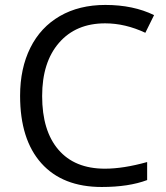

<svg xmlns="http://www.w3.org/2000/svg" viewBox="-20 -744 671 774"><path d="M403.8 -649.9Q286.1 -649.9 218 -571.5Q149.9 -493.2 149.9 -356.9Q149.9 -216.8 215.6 -140.4Q281.2 -64 402.8 -64Q477.5 -64 573.2 -90.8V-18.1Q499 9.8 390.1 9.8Q232.4 9.8 146.7 -85.9Q61 -181.6 61 -357.9Q61 -468.3 102.3 -551.3Q143.6 -634.3 221.4 -679.2Q299.3 -724.1 404.8 -724.1Q517.1 -724.1 601.1 -683.1L565.9 -611.8Q484.9 -649.9 403.8 -649.9Z"/></svg>

Font: Zoram GWebM
Style: Regular
Weight: 400
Foundry: Ascender Corporation
Version: Version 1.000